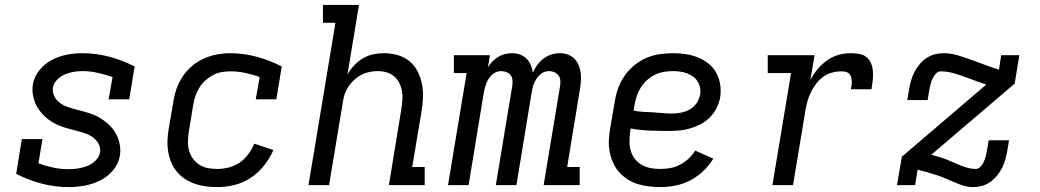

<svg xmlns="http://www.w3.org/2000/svg" viewBox="-20 -755 4240 783"><path d="M261 8Q203 8 149 -6.5Q95 -21 46 -46L69 -188H153L137 -89Q166 -78 197 -71.5Q228 -65 260 -65Q279 -65 298 -68Q317 -71 335.5 -78Q354 -85 369 -99.5Q384 -114 388 -133Q391 -152 382 -168.5Q373 -185 359 -195Q345 -205 327.5 -211Q310 -217 292.5 -221.5Q275 -226 257 -231Q239 -236 222.5 -242.5Q206 -249 191 -258.5Q176 -268 163 -280Q150 -292 139.5 -306.5Q129 -321 122.5 -337.5Q116 -354 113.5 -372.5Q111 -391 114 -410Q119 -442 140.5 -468.5Q162 -495 191.5 -510.5Q221 -526 252.5 -532Q284 -538 315 -538Q373 -538 426.5 -523.5Q480 -509 529 -484L507 -350H423L439 -441Q409 -451 378.5 -458Q348 -465 316 -465Q298 -465 280 -462Q262 -459 244.5 -451.5Q227 -444 213 -430Q199 -416 196 -398Q193 -379 201.5 -362.5Q210 -346 224 -335.5Q238 -325 255.5 -319Q273 -313 290.5 -308.5Q308 -304 326 -299Q344 -294 360.5 -287.5Q377 -281 392 -271.5Q407 -262 420 -250.5Q433 -239 443.5 -224.5Q454 -210 460.5 -193.5Q467 -177 469.5 -158.5Q472 -140 469 -121Q464 -88 441.5 -61Q419 -34 388.5 -19Q358 -4 325.5 2Q293 8 261 8Z M866 8Q842 8 819 5Q796 2 774.5 -5.5Q753 -13 734 -25.5Q715 -38 701 -55Q687 -72 678.5 -92.5Q670 -113 666 -136Q662 -159 663 -182.5Q664 -206 668 -230L687 -340Q691 -367 700 -393Q709 -419 725 -443Q741 -467 763.5 -486Q786 -505 812 -516.5Q838 -528 865 -533Q892 -538 919 -538Q947 -538 975 -534Q1003 -530 1029 -523Q1055 -516 1080 -506Q1105 -496 1129 -484L1107 -350H1023L1039 -441Q1010 -451 980.5 -457.5Q951 -464 920 -464Q902 -464 884 -461Q866 -458 849 -449Q832 -440 817.5 -427Q803 -414 793 -397.5Q783 -381 777 -363.5Q771 -346 768 -328L750 -218Q747 -198 746.5 -178.5Q746 -159 751 -141Q756 -123 767 -108Q778 -93 793.5 -83Q809 -73 827.5 -69.5Q846 -66 866 -66Q889 -66 913 -72Q937 -78 957.5 -92Q978 -106 993 -126.5Q1008 -147 1017 -169L1095 -143Q1080 -109 1056.5 -79.5Q1033 -50 1002 -29.5Q971 -9 935.5 -0.5Q900 8 866 8Z M1238 0 1348 -662H1297V-735H1444L1397 -451Q1408 -471 1424 -488Q1440 -505 1460 -517Q1480 -529 1502 -533.5Q1524 -538 1545 -538Q1574 -538 1601 -530.5Q1628 -523 1649 -506Q1670 -489 1682.5 -465Q1695 -441 1700.5 -414Q1706 -387 1705 -358Q1704 -329 1699 -300L1661 -74H1712V0H1566L1617 -312Q1620 -331 1621 -349Q1622 -367 1619 -384.5Q1616 -402 1608 -417.5Q1600 -433 1587 -444Q1574 -455 1556.5 -460Q1539 -465 1520 -465Q1503 -465 1486 -461.5Q1469 -458 1453.5 -450Q1438 -442 1424.5 -429.5Q1411 -417 1401 -402Q1391 -387 1385.5 -370.5Q1380 -354 1378 -337L1322 0Z M1807 0 1883 -457H1831V-530H1978L1970 -481Q1978 -494 1989 -505Q2000 -516 2012.5 -523.5Q2025 -531 2039.5 -534.5Q2054 -538 2068 -538Q2085 -538 2100.5 -532.5Q2116 -527 2127 -516Q2138 -505 2144.5 -490Q2151 -475 2153 -459Q2160 -475 2171 -490Q2182 -505 2196.5 -516Q2211 -527 2228.5 -532.5Q2246 -538 2263 -538Q2280 -538 2295.5 -532.5Q2311 -527 2322 -516Q2333 -505 2339.5 -490Q2346 -475 2348 -458.5Q2350 -442 2349 -425Q2348 -408 2345 -391L2293 -74H2344V0H2197L2264 -404Q2266 -416 2265 -427.5Q2264 -439 2257.5 -447.5Q2251 -456 2241 -460.5Q2231 -465 2219 -465Q2209 -465 2199.5 -461.5Q2190 -458 2182 -450.5Q2174 -443 2168 -434Q2162 -425 2158 -415.5Q2154 -406 2152 -396.5Q2150 -387 2148 -377L2086 0H2002L2069 -404Q2071 -416 2070 -427.5Q2069 -439 2063 -447.5Q2057 -456 2046.5 -460.5Q2036 -465 2024 -465Q2014 -465 2004.5 -461.5Q1995 -458 1987 -450.5Q1979 -443 1973 -434Q1967 -425 1963.5 -415.5Q1960 -406 1957.5 -396.5Q1955 -387 1953 -377L1891 0Z M2673 8Q2649 8 2625 5Q2601 2 2579 -5Q2557 -12 2538 -24.5Q2519 -37 2504.5 -53.5Q2490 -70 2480.5 -91Q2471 -112 2466.5 -135Q2462 -158 2463 -182Q2464 -206 2468 -230L2487 -340Q2491 -367 2500.5 -394Q2510 -421 2526.5 -445Q2543 -469 2566 -488Q2589 -507 2615.5 -518.5Q2642 -530 2670 -534Q2698 -538 2725 -538Q2752 -538 2778 -534Q2804 -530 2827 -520.5Q2850 -511 2869.5 -495.5Q2889 -480 2901 -458Q2913 -436 2917 -410Q2921 -384 2917 -358Q2913 -336 2902.5 -315Q2892 -294 2875.5 -277Q2859 -260 2838 -249Q2817 -238 2795 -231.5Q2773 -225 2751 -223Q2729 -221 2707 -221Q2668 -221 2629 -222.5Q2590 -224 2552 -231L2550 -218Q2547 -198 2547 -178Q2547 -158 2552.5 -139.5Q2558 -121 2569.5 -106.5Q2581 -92 2597.5 -82.5Q2614 -73 2633.5 -69.5Q2653 -66 2673 -66Q2693 -66 2713 -69.5Q2733 -73 2752.5 -83Q2772 -93 2788 -108Q2804 -123 2815 -141L2889 -108Q2872 -80 2847.5 -57Q2823 -34 2794 -19Q2765 -4 2734 2Q2703 8 2673 8ZM2720 -292Q2732 -292 2744.5 -293.5Q2757 -295 2769 -298.5Q2781 -302 2792.5 -308.5Q2804 -315 2813 -324.5Q2822 -334 2827.5 -345.5Q2833 -357 2835 -369Q2838 -383 2835 -397.5Q2832 -412 2824.5 -423.5Q2817 -435 2806 -443Q2795 -451 2781.5 -456Q2768 -461 2753.5 -463Q2739 -465 2725 -465Q2707 -465 2688 -462Q2669 -459 2651.5 -450.5Q2634 -442 2619 -428.5Q2604 -415 2593.5 -398.5Q2583 -382 2577 -364Q2571 -346 2568 -328L2564 -304Q2583 -300 2602.5 -299Q2622 -298 2642 -297Q2662 -296 2681.5 -294Q2701 -292 2720 -292Z M3130 0 3206 -457H3111V-530H3302L3285 -429Q3297 -452 3314 -472.5Q3331 -493 3352.5 -508.5Q3374 -524 3399 -531Q3424 -538 3449 -538Q3467 -538 3484.5 -535Q3502 -532 3514.5 -521.5Q3527 -511 3533 -495Q3539 -479 3540 -461.5Q3541 -444 3539 -426Q3537 -408 3534 -391H3450Q3452 -399 3453 -408Q3454 -417 3453.5 -425.5Q3453 -434 3450.5 -442Q3448 -450 3442 -455.5Q3436 -461 3427.5 -462.5Q3419 -464 3410 -464Q3391 -464 3371.5 -458.5Q3352 -453 3335.5 -440.5Q3319 -428 3306.5 -411Q3294 -394 3285.5 -376Q3277 -358 3272 -339Q3267 -320 3264 -301L3214 0Z M3947 8Q3930 8 3914 3.5Q3898 -1 3883.5 -7Q3869 -13 3854 -19.5Q3839 -26 3824.5 -32Q3810 -38 3794.5 -42.5Q3779 -47 3763 -52L3722 -63L3712 0H3638L3658 -116L4002 -410Q3980 -418 3957 -426Q3934 -434 3911.5 -442.5Q3889 -451 3865 -457.5Q3841 -464 3816 -464Q3805 -464 3796.5 -454.5Q3788 -445 3783 -434Q3778 -423 3775 -412Q3772 -401 3770 -389L3763 -347H3680L3687 -389Q3690 -407 3695 -425Q3700 -443 3708.5 -460Q3717 -477 3729.5 -492Q3742 -507 3758 -518Q3774 -529 3792 -533.5Q3810 -538 3828 -538Q3856 -538 3882 -530.5Q3908 -523 3932.5 -514Q3957 -505 3982 -496Q4007 -487 4032 -478L4054 -471L4063 -530H4137L4118 -414L3778 -124L3785 -122Q3800 -118 3814.5 -113.5Q3829 -109 3843 -103.5Q3857 -98 3871 -91.5Q3885 -85 3899 -79.5Q3913 -74 3928 -70Q3943 -66 3959 -66Q3970 -66 3979 -75.5Q3988 -85 3992.5 -96Q3997 -107 4000 -118Q4003 -129 4005 -141L4012 -183H4095L4088 -141Q4085 -123 4080 -105Q4075 -87 4066.5 -70Q4058 -53 4045.5 -38Q4033 -23 4017 -12Q4001 -1 3983 3.5Q3965 8 3947 8Z"/></svg>

Font: Iosevka Slab Extended
Style: Italic
Weight: 400
Width: 7
Italic angle: -9°
Monospace: yes
Designer: Belleve Invis
Foundry: Belleve Invis
Version: Version 11.1.0; ttfautohint (v1.8.3)